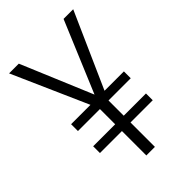

<svg xmlns="http://www.w3.org/2000/svg" viewBox="-213 -796 880 880"><g transform="rotate(-45 227.0 -355.5)"><path d="M227.1 -365.2 372.1 -710.9H434.6L272 -345.2H397.5V-300.8H253.4V-202.1H397.5V-158.2H253.4V0H197.8V-158.2H55.2V-202.1H197.8V-300.8H55.2V-345.2H180.7L19 -710.9H82Z"/></g></svg>

Font: TypoPRO Roboto
Style: Regular
Weight: 300
Designer: Google
Version: Version 2.136; 2016